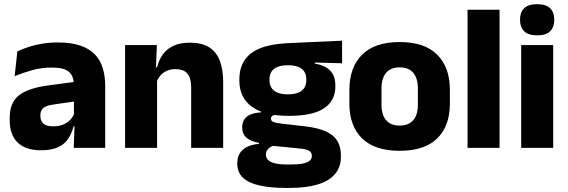

<svg xmlns="http://www.w3.org/2000/svg" viewBox="-20 -707 2716 918"><path d="M332.5 0 337 -123 333.5 -130.5V-284L332.5 -304Q332.5 -345 308.5 -364.5Q284.5 -384 228 -384Q178.5 -384 134 -371.5Q89.5 -359 50 -343L63 -461.5Q86.5 -472.5 115.8 -482.2Q145 -492 180.5 -498Q216 -504 256.5 -504Q321 -504 364.5 -489Q408 -474 434 -446.5Q460 -419 471.5 -380.8Q483 -342.5 483 -296.5V0ZM176 11.5Q102.5 11.5 64.5 -25.5Q26.5 -62.5 26.5 -131V-144.5Q26.5 -217 71.2 -251.8Q116 -286.5 213.5 -299L345.5 -316.5L354.5 -224.5L237.5 -207.5Q202 -203 187.5 -191Q173 -179 173 -155.5V-152Q173 -129.5 187.5 -116.2Q202 -103 234 -103Q262 -103 282.2 -111.5Q302.5 -120 315.5 -133.8Q328.5 -147.5 335 -164.5L356.5 -102.5H331.5Q323.5 -70.5 306.8 -44.5Q290 -18.5 258.5 -3.5Q227 11.5 176 11.5Z M894 0V-289Q894 -316 887 -335.8Q880 -355.5 863.5 -366Q847 -376.5 818.5 -376.5Q795 -376.5 777 -368.2Q759 -360 746.8 -345.8Q734.5 -331.5 728.5 -313.5L705 -385H731Q739 -418.5 757.2 -445Q775.5 -471.5 807.5 -487.2Q839.5 -503 888.5 -503Q943.5 -503 978.5 -481.8Q1013.5 -460.5 1030.2 -418.5Q1047 -376.5 1047 -313.5V0ZM578 0V-491.5H730L725 -368.5L731 -354V0Z M1362 -153Q1243.5 -153 1184 -197Q1124.5 -241 1124.5 -320.5V-327Q1124.5 -381 1148.8 -418.2Q1173 -455.5 1223.5 -476Q1274 -496.5 1353 -500.5L1615.5 -512.5V-404.5L1485 -408V-403Q1518.5 -397.5 1540.2 -384.2Q1562 -371 1572.8 -349.8Q1583.5 -328.5 1583.5 -297.5V-294Q1583.5 -225.5 1529.2 -189.2Q1475 -153 1362 -153ZM1354.5 79.5H1369.5Q1405.5 79.5 1427.8 75Q1450 70.5 1460.5 61.5Q1471 52.5 1471 39V38Q1471 20.5 1456.2 13Q1441.5 5.5 1412 3L1267 -11.5L1300.5 -13.5Q1285.5 -11 1274.8 -5Q1264 1 1257.8 10Q1251.5 19 1251.5 32V33Q1251.5 48 1262.5 58.5Q1273.5 69 1296.2 74.2Q1319 79.5 1354.5 79.5ZM1347 191.5Q1273 191.5 1220.8 179.8Q1168.5 168 1141.5 142.5Q1114.5 117 1114.5 75V73Q1114.5 44.5 1127 25Q1139.5 5.5 1163 -5.5Q1186.5 -16.5 1218 -19V-24Q1179.5 -31 1158.8 -48.5Q1138 -66 1138 -97.5V-98Q1138 -120.5 1148.2 -136Q1158.5 -151.5 1178.5 -159.8Q1198.5 -168 1227.5 -169.5V-186L1340.5 -157.5L1307.5 -158Q1290 -158 1282.8 -153.5Q1275.5 -149 1275.5 -140V-139.5Q1275.5 -128.5 1287.2 -123.8Q1299 -119 1325.5 -116L1442 -102.5Q1527 -92.5 1568.5 -60.5Q1610 -28.5 1610 38.5V41.5Q1610 92.5 1581.2 125.8Q1552.5 159 1498.2 175.2Q1444 191.5 1366 191.5ZM1357 -256Q1386.5 -256 1405.8 -263.8Q1425 -271.5 1434.8 -286.8Q1444.5 -302 1444.5 -323.5V-328Q1444.5 -349.5 1435 -364.5Q1425.5 -379.5 1406.2 -387.2Q1387 -395 1357 -395H1356.5Q1326 -395 1306.5 -387Q1287 -379 1277.8 -364Q1268.5 -349 1268.5 -327.5V-323.5Q1268.5 -302 1278.2 -286.8Q1288 -271.5 1307.5 -263.8Q1327 -256 1357 -256Z M1891 14Q1772 14 1711.2 -45.2Q1650.5 -104.5 1650.5 -212V-276.5Q1650.5 -385.5 1711.5 -445.8Q1772.5 -506 1891 -506Q2009.5 -506 2070.2 -445.8Q2131 -385.5 2131 -276.5V-212Q2131 -104.5 2070.5 -45.2Q2010 14 1891 14ZM1891 -106.5Q1933.5 -106.5 1955.8 -132.2Q1978 -158 1978 -205.5V-283Q1978 -333 1955.8 -359Q1933.5 -385 1891 -385Q1848.5 -385 1826.2 -359Q1804 -333 1804 -283V-205.5Q1804 -158 1826.2 -132.2Q1848.5 -106.5 1891 -106.5Z M2215.5 0V-660.5H2368.5V0Z M2472 0V-491.5H2625V0ZM2548.5 -538Q2505.5 -538 2486 -557.8Q2466.5 -577.5 2466.5 -611V-614.5Q2466.5 -648 2486 -667.5Q2505.5 -687 2548.5 -687Q2590.5 -687 2610.2 -667.5Q2630 -648 2630 -614.5V-611Q2630 -577 2610.2 -557.5Q2590.5 -538 2548.5 -538Z"/></svg>

Font: Anek Bangla Medium
Style: Bold
Weight: 700
Version: Version 1.003